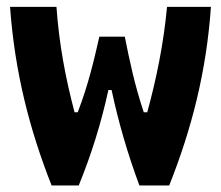

<svg xmlns="http://www.w3.org/2000/svg" viewBox="-20 -554 660 573"><path d="M396 -0.5H485C552 -169 596 -340 609.5 -533.5H478.5C468 -421.5 446.5 -318 419.5 -219H409C381.5 -301.5 366.5 -374 352.5 -444.5H276.5C260.5 -374 243.5 -301 212 -219H202.5C175.5 -321 156.5 -421.5 148.5 -533.5H10C24 -340 67.5 -169 134 -0.5H215C253.5 -95 282.5 -189 303.5 -285.5H313C333.5 -189 361 -95 396 -0.5Z"/></svg>

Font: Monaspace Argon
Style: Bold
Weight: 700
Designer: Riley Cran & the Lettermatic Team
Foundry: Lettermatic
Version: Version 1.000 (Monaspace Argon)